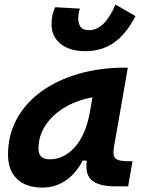

<svg xmlns="http://www.w3.org/2000/svg" viewBox="-20 -823 626 853"><path d="M168.9 10.3Q95.7 10.3 55.7 -27.8Q15.6 -65.9 15.6 -135.3Q15.6 -223.1 54.7 -294.7Q93.8 -366.2 164.3 -417Q234.9 -467.8 329.6 -495.1Q424.3 -522.5 535.6 -522.5H547.9L485.8 -166.5Q480 -132.3 492.7 -119.6Q505.4 -106.9 545.4 -106.9H568.8L549.3 4.9H496.1Q446.3 4.9 418.5 -5.1Q390.6 -15.1 378.7 -31.7Q366.7 -48.3 364.7 -68.6Q362.8 -88.9 365.2 -109.4H347.2Q317.4 -51.8 271.5 -20.8Q225.6 10.3 168.9 10.3ZM200.7 -115.2Q264.6 -115.2 313.2 -170.2Q361.8 -225.1 379.4 -325.7L390.6 -390.6Q321.3 -377.9 267.1 -345.5Q212.9 -313 181.9 -265.9Q150.9 -218.8 150.9 -162.1Q150.9 -115.2 200.7 -115.2ZM359.4 -595.7Q288.6 -595.7 248.8 -628.7Q209 -661.6 209 -713.9Q209 -734.4 212.6 -753.7Q216.3 -772.9 225.6 -791L335 -784.7Q330.1 -771 328.9 -760.3Q327.6 -749.5 327.6 -741.7Q327.6 -719.2 337.6 -704.1Q347.7 -689 375 -689Q409.7 -689 438.7 -716.6Q467.8 -744.1 493.2 -802.7L582 -751.5Q540.5 -671.4 486.3 -633.5Q432.1 -595.7 359.4 -595.7Z"/></svg>

Font: Cascadia Code PL
Style: Bold Italic
Weight: 700
Italic angle: -10°
Monospace: yes
Designer: Aaron Bell
Foundry: Saja Typeworks
Version: Version 2404.023; ttfautohint (v1.8.4)